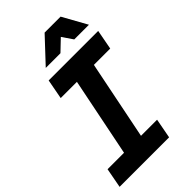

<svg xmlns="http://www.w3.org/2000/svg" viewBox="-274 -988 1072 1072"><g transform="rotate(-45 261.5 -452.5)"><path d="M515 -761H399L356 -824L290 -761H174L309 -905H435ZM505 -583H376L282 -117H409L387 0H-4L18 -117H148L242 -583H114L136 -700H527Z"/></g></svg>

Font: TypoPRO Montserrat Alternates
Style: Italic
Weight: 500
Italic angle: -11.3°
Designer: Julieta Ulanovsky
Foundry: Julieta Ulanovsky
Version: Version 6.001